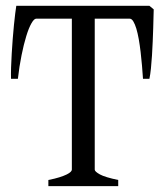

<svg xmlns="http://www.w3.org/2000/svg" viewBox="-20 -635 571 655"><path d="M145 0V-21Q167.5 -25.4 182.9 -30.3Q198.2 -35.2 207.5 -39.8Q216.8 -44.4 220.9 -48.6Q225.1 -52.7 225.1 -56.2V-571.3H103.5Q96.2 -571.3 87.2 -555.4Q78.1 -539.6 69.6 -511.7Q61 -483.9 53.5 -446.5Q45.9 -409.2 41 -366.2H17.6Q17.1 -382.8 17.8 -405.3Q18.6 -427.7 20 -452.4Q21.5 -477.1 23.4 -502.4Q25.4 -527.8 27.6 -550Q29.8 -572.3 32 -589.6Q34.2 -606.9 35.6 -615.2H489.7L504.4 -603Q503.9 -594.7 503.7 -577.9Q503.4 -561 502.7 -539.6Q502 -518.1 501 -493.7Q500 -469.2 498.5 -445.8Q497.1 -422.4 494.9 -401.4Q492.7 -380.4 489.7 -366.2H467.8Q466.3 -387.7 464.4 -411.4Q462.4 -435.1 459.7 -457.8Q457 -480.5 453.4 -501.2Q449.7 -522 445.1 -537.4Q440.4 -552.7 434.8 -562Q429.2 -571.3 422.4 -571.3H303.2V-56.2Q303.2 -49.8 320.8 -40Q338.4 -30.3 383.3 -21V0Z"/></svg>

Font: Noto Serif Devanagari
Style: Regular
Weight: 400
Designer: Monotype Design Team
Foundry: Monotype Imaging Inc.
Version: Version 1.01